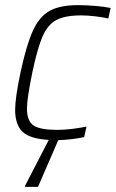

<svg xmlns="http://www.w3.org/2000/svg" viewBox="-20 -538 451 748"><path d="M106 -256Q85 -154 85 -116Q85 -66 111 -49Q137 -32 203 -32Q230 -32 262.5 -36Q295 -40 317 -45L308 -4Q263 6 207 8L128 190H77L78 185L170 7Q97 3 68 -24.5Q39 -52 39 -110Q39 -157 60 -256Q83 -363 108 -418Q133 -473 173 -495.5Q213 -518 284 -518Q315 -518 351 -515Q387 -512 411 -507L402 -466Q380 -471 350.5 -474.5Q321 -478 296 -478Q233 -478 199.5 -460Q166 -442 146 -396.5Q126 -351 106 -256Z"/></svg>

Font: Saira Semi Condensed ExtraLight
Style: Italic
Weight: 200
Width: 4
Italic angle: -12°
Designer: Hector Gatti with collaboration of the Omnibus-Type team
Foundry: Omnibus-Type
Version: Version 1.001; ttfautohint (v1.8)